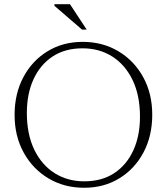

<svg xmlns="http://www.w3.org/2000/svg" viewBox="-20 -878 789 908"><path d="M371 -680Q465.5 -680 540 -635.5Q614.5 -591 657.2 -513.2Q700 -435.5 700 -335.5Q700 -235 658.5 -157Q617 -79 544.2 -34.5Q471.5 10 378 10Q283.5 10 209 -34.5Q134.5 -79 91.8 -156.8Q49 -234.5 49 -334.5Q49 -435 90.5 -513Q132 -591 204.8 -635.5Q277.5 -680 371 -680ZM378.5 -20.5Q461.5 -20.5 520.2 -59.2Q579 -98 610.5 -166.8Q642 -235.5 642 -326Q642 -427 607 -499.5Q572 -572 510.8 -610.8Q449.5 -649.5 370.5 -649.5Q287.5 -649.5 228.8 -610.8Q170 -572 138.5 -503.2Q107 -434.5 107 -344Q107 -243 142 -170.5Q177 -98 238.2 -59.2Q299.5 -20.5 378.5 -20.5ZM390 -738H368L237.5 -850.5V-858H311Z"/></svg>

Font: Newsreader Text Light
Style: Regular
Weight: 300
Designer: Hugues Gentile
Foundry: Production Type
Version: Version 1.001